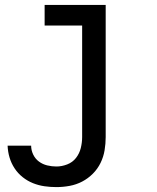

<svg xmlns="http://www.w3.org/2000/svg" viewBox="-20 -550 640 783"><path d="M210 213Q185 213 161 209.5Q137 206 114.5 197Q92 188 72.5 172.5Q53 157 39.5 136.5Q26 116 19 92.5Q12 69 11 44H107Q107 63 115.5 80.5Q124 98 139 109Q154 120 172.5 124.5Q191 129 210 129Q232 129 254 120.5Q276 112 290 94Q304 76 309.5 53.5Q315 31 315 9V-446H162V-530H411V9Q411 36 406.5 63Q402 90 390 114.5Q378 139 358.5 158.5Q339 178 315 190.5Q291 203 264 208Q237 213 210 213Z"/></svg>

Font: Iosevka Curly Slab MdEx
Style: Regular
Weight: 500
Width: 7
Monospace: yes
Designer: Belleve Invis
Foundry: Belleve Invis
Version: Version 11.1.0; ttfautohint (v1.8.3)